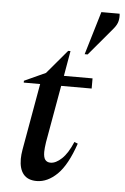

<svg xmlns="http://www.w3.org/2000/svg" viewBox="-54 -779 538 828"><g transform="rotate(5 215.5 -365.0)"><path d="M136 10Q98 10 79 -13Q60 -36 60 -79Q60 -88 61 -98.5Q62 -109 64 -120L115 -408H44V-416L136 -458L223 -561H233L214 -452H338V-408H206L162 -160Q160 -146 159 -136Q158 -126 158 -118Q158 -94 166 -84Q174 -74 189 -74Q212 -74 237.5 -98Q263 -122 284 -172L299 -166Q267 -72 225 -31Q183 10 136 10ZM295 -553 351 -740H430Q432 -725 428.5 -708.5Q425 -692 409 -673L308 -553Z"/></g></svg>

Font: Spectral Medium
Style: Italic
Weight: 500
Italic angle: -10°
Designer: Jean-Baptiste Levee
Foundry: Production Type
Version: Version 2.001